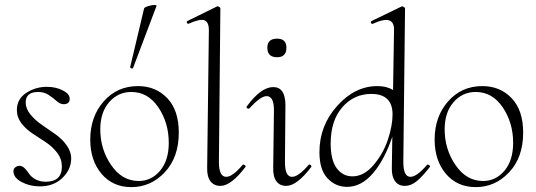

<svg xmlns="http://www.w3.org/2000/svg" viewBox="-20 -751 2190 785"><path d="M143 11Q102 11 69 -6.5Q36 -24 35 -49Q34 -60 42 -66.5Q50 -73 60 -73Q71 -73 81 -63Q91 -53 99 -40.5Q107 -28 125 -18Q143 -8 167 -8Q233 -8 233 -70Q233 -101 214 -126Q195 -151 168 -169Q141 -187 114 -204.5Q87 -222 68 -246.5Q49 -271 49 -301Q49 -346 87 -371Q125 -396 172 -396Q208 -396 236.5 -381.5Q265 -367 265 -347Q265 -325 240 -325Q226 -325 212 -337.5Q198 -350 179.5 -362.5Q161 -375 136 -375Q85 -375 85 -332Q85 -307 104.5 -283Q124 -259 152 -240Q180 -221 207.5 -201.5Q235 -182 253.5 -155.5Q272 -129 271 -99Q269 -55 233.5 -22Q198 11 143 11Z M524 -473Q523 -471 520 -471Q517 -471 514.5 -473Q512 -475 512 -476L569 -716Q571 -724 603 -730Q621 -732 620 -727ZM517 14Q441 14 395 -40.5Q349 -95 349 -180Q349 -274 404 -336.5Q459 -399 544 -399Q617 -399 664 -349.5Q711 -300 711 -209Q711 -108 654 -47Q597 14 517 14ZM547 -11Q599 -11 634.5 -53Q670 -95 670 -167Q670 -249 627.5 -312Q585 -375 517 -375Q463 -375 426.5 -333.5Q390 -292 390 -222Q390 -141 434.5 -76Q479 -11 547 -11Z M881 9Q855 9 840.5 -10Q826 -29 827 -65L834 -627Q834 -661 816 -668Q798 -675 751 -654Q749 -653 746.5 -655Q744 -657 743.5 -660Q743 -663 746 -665L868 -725Q871 -726 876 -723Q881 -720 881 -717L875 -89Q875 -28 905 -28Q931 -28 972 -77Q975 -80 980.5 -76Q986 -72 984 -69Q925 9 881 9Z M1113 -517Q1073 -517 1073 -556Q1073 -593 1113 -593Q1151 -593 1151 -556Q1151 -517 1113 -517ZM1150 9Q1124 9 1110 -10Q1096 -29 1097 -65L1100 -297Q1101 -358 1070 -358Q1045 -358 1000 -308Q998 -306 994 -307Q990 -308 988.5 -310.5Q987 -313 989 -316Q1047 -395 1097 -395Q1147 -395 1147 -320L1145 -89Q1145 -28 1174 -28Q1200 -28 1242 -77Q1244 -79 1247 -78Q1250 -77 1252 -74Q1254 -71 1253 -69Q1194 9 1150 9Z M1726 -77Q1729 -80 1734.5 -76Q1740 -72 1738 -69Q1706 -28 1683 -9.5Q1660 9 1635 9Q1609 9 1595 -10.5Q1581 -30 1582 -65L1584 -192Q1552 -97 1504.5 -42Q1457 13 1399 13Q1352 13 1319 -22Q1286 -57 1286 -129Q1286 -237 1358.5 -318Q1431 -399 1523 -399Q1561 -399 1587 -383L1591 -627Q1592 -660 1571.5 -667.5Q1551 -675 1505 -654Q1502 -652 1499 -654.5Q1496 -657 1496 -660Q1496 -663 1499 -665L1623 -725Q1626 -726 1631 -722.5Q1636 -719 1636 -717L1629 -89Q1629 -28 1658 -28Q1684 -28 1726 -77ZM1421 -30Q1468 -30 1507.5 -76.5Q1547 -123 1566 -180.5Q1585 -238 1585 -283Q1585 -367 1498 -367Q1427 -367 1379.5 -312.5Q1332 -258 1332 -164Q1332 -97 1356.5 -63.5Q1381 -30 1421 -30Z M1925 14Q1849 14 1803 -40.5Q1757 -95 1757 -180Q1757 -274 1812 -336.5Q1867 -399 1952 -399Q2025 -399 2072 -349.5Q2119 -300 2119 -209Q2119 -108 2062 -47Q2005 14 1925 14ZM1955 -11Q2007 -11 2042.5 -53Q2078 -95 2078 -167Q2078 -249 2035.5 -312Q1993 -375 1925 -375Q1871 -375 1834.5 -333.5Q1798 -292 1798 -222Q1798 -141 1842.5 -76Q1887 -11 1955 -11Z"/></svg>

Font: Cormorant Upright Light
Style: Regular
Weight: 300
Designer: Christian Thalmann (Catharsis Fonts)
Foundry: Catharsis Fonts
Version: Version 3.302;PS 003.302;hotconv 1.0.88;makeotf.lib2.5.64775